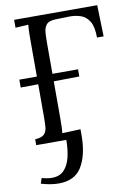

<svg xmlns="http://www.w3.org/2000/svg" viewBox="-100 -764 747 1056"><g transform="rotate(-10 274.0 -235.5)"><path d="M55 0V-33Q93 -35 107 -50.5Q121 -66 122.5 -93.5Q124 -121 124 -156V-328L26 -327V-371H124V-588Q124 -630 127 -660Q109 -659 91 -658Q73 -657 55 -656V-700H519L524 -525H487Q487 -584 469 -614.5Q451 -645 421 -655.5Q391 -666 353 -665L280 -663Q243 -662 229 -645.5Q215 -629 213 -602Q211 -575 211 -540V-371H354V-331L211 -329V-119Q211 -66 208 -40Q234 -41 259.5 -42Q285 -43 310 -44V0Q308 103 269.5 166Q231 229 141 229Q97 229 43 213L53 183Q85 192 109 192Q152 192 176.5 167Q201 142 212 98.5Q223 55 223 0Z"/></g></svg>

Font: Lora
Style: Regular
Weight: 400
Designer: Olga Karpushina, Alexei Vanyashin (Cyrillic)
Foundry: Cyreal
Version: Version 3.005; ttfautohint (v1.8.4.7-5d5b)